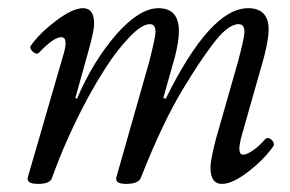

<svg xmlns="http://www.w3.org/2000/svg" viewBox="-20 -436 709 469"><path d="M73.2 13.2Q58.6 13.2 52.2 9.3Q45.9 5.4 47.9 -2.9L136.2 -307.1Q146.5 -345.2 129.9 -345.2Q110.8 -345.2 74.2 -306.2Q70.8 -303.7 65.4 -306.2Q60.1 -308.6 56.2 -314.5Q52.2 -320.3 55.2 -324.2Q75.7 -354 116.5 -385Q157.2 -416 183.1 -416Q210 -416 210 -377Q210 -362.3 196.8 -314L164.1 -196.8L168 -194.8Q206.5 -285.2 264.2 -352.1Q320.8 -416 367.2 -416Q417 -416 417 -359.9Q417 -335 407.2 -296.9L378.9 -196.8L384.8 -194.8Q494.1 -416 585.9 -416Q636.2 -416 636.2 -363.8Q636.2 -340.8 625 -296.9L570.8 -106Q557.1 -58.1 574.2 -58.1Q582 -58.1 596.9 -67.9Q611.8 -77.6 628.9 -97.2Q632.8 -100.1 638.2 -97.9Q643.6 -95.7 647.2 -89.6Q650.9 -83.5 647.9 -79.1Q625 -46.4 586.4 -16.6Q547.9 13.2 522 13.2Q494.1 13.2 494.1 -26.9Q494.1 -44.9 506.8 -94.2L561 -284.2Q577.1 -343.8 577.1 -357.9Q577.1 -377 563 -377Q549.3 -377 533.2 -364.3Q517.1 -351.6 497.6 -325.2Q478 -298.8 464.4 -278.1Q450.7 -257.3 429.2 -222.2Q377.9 -138.7 324.2 -2Q318.4 13.2 288.1 13.2Q274.4 13.2 268.3 9.3Q262.2 5.4 264.2 -2.9L344.2 -284.2Q359.9 -345.2 359.9 -357.9Q359.9 -377 346.2 -377Q326.2 -377 295.9 -345Q265.6 -313 241 -274.9Q216.3 -236.8 192.9 -193.8Q140.6 -95.7 106.9 -1Q102.1 13.2 73.2 13.2Z"/></svg>

Font: Junicode SmCond
Style: Italic
Weight: 400
Width: 4
Italic angle: -11°
Designer: Peter S. Baker
Version: Version 2.206